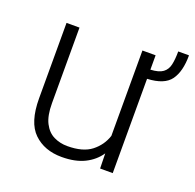

<svg xmlns="http://www.w3.org/2000/svg" viewBox="-108 -688 821 809"><g transform="rotate(20 303.0 -283.0)"><path d="M558.1 -576.2H606.4Q606.4 -503.9 578.4 -465.1Q550.3 -426.3 474.1 -422.9V0H417.5L416 -67.4Q391.6 -31.2 350.1 -10.7Q308.6 9.8 248 9.8Q170.4 9.8 122.6 -36.4Q74.7 -82.5 74.7 -190.4V-528.3H132.8V-189.5Q132.8 -133.3 149.4 -101.1Q166 -68.8 193.8 -55.2Q221.7 -41.5 254.9 -41.5Q324.7 -41.5 362.5 -71Q400.4 -100.6 415 -145.5V-528.3H474.1V-463.9Q511.7 -465.8 529.5 -479Q547.4 -492.2 552.7 -516.4Q558.1 -540.5 558.1 -576.2Z"/></g></svg>

Font: Vazirmatn RD UI ExtraLight
Style: Regular
Weight: 200
Designer: Saber Rastikerdar
Foundry: Saber Rastikerdar
Version: Version 33.003